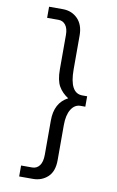

<svg xmlns="http://www.w3.org/2000/svg" viewBox="-103 -882 648 1064"><g transform="rotate(10 221.5 -350.5)"><path d="M84 65.4H146.5Q171.9 65.4 187.5 44.9Q203.1 24.4 203.1 -16.6V-209Q203.1 -308.6 276.4 -346.7Q241.2 -369.1 222.2 -401.9Q203.1 -434.6 203.1 -497.1V-690.4Q203.1 -726.6 188 -746.1Q172.9 -765.6 148.4 -765.6H84V-828.1H161.1Q211.9 -828.1 245.1 -794.4Q278.3 -760.7 278.3 -700.2V-509.8Q278.3 -376 350.6 -376H377.9V-317.4H350.6Q318.4 -317.4 298.3 -285.2Q278.3 -252.9 278.3 -196.3V1Q278.3 64.5 244.6 95.7Q210.9 127 161.1 127H84Z"/></g></svg>

Font: Batunionen A1
Style: Regular
Weight: 400
Designer: HanYang I&C Co.,Ltd.
Foundry: HanYang I&C Co.,Ltd.
Version: Version 2.50; ttfautohint (v1.6)